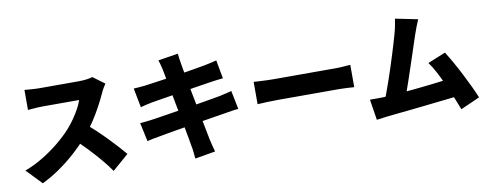

<svg xmlns="http://www.w3.org/2000/svg" viewBox="-71 -1186 4112 1618"><g transform="rotate(-10 1985.0 -377.0)"><path d="M853 -683Q846 -673 833 -651Q820 -629 812 -610Q791 -564 760.5 -506.5Q730 -449 691.5 -390Q653 -331 609 -279Q553 -214 484.5 -151.5Q416 -89 340.5 -36.5Q265 16 188 53L62 -78Q143 -108 220 -155Q297 -202 362 -256Q427 -310 471 -359Q504 -396 531.5 -436Q559 -476 580 -514.5Q601 -553 611 -585Q600 -585 576 -585Q552 -585 521 -585Q490 -585 456.5 -585Q423 -585 392 -585Q361 -585 336.5 -585Q312 -585 300 -585Q278 -585 253.5 -583.5Q229 -582 207.5 -580Q186 -578 172 -577V-749Q190 -747 214.5 -745Q239 -743 262.5 -742Q286 -741 300 -741Q315 -741 342 -741Q369 -741 402.5 -741Q436 -741 471.5 -741Q507 -741 539.5 -741Q572 -741 597 -741Q622 -741 634 -741Q672 -741 704.5 -745.5Q737 -750 754 -756ZM622 -379Q660 -349 704 -308Q748 -267 791.5 -222.5Q835 -178 872 -137Q909 -96 933 -67L794 54Q757 0 710.5 -54.5Q664 -109 612.5 -163Q561 -217 507 -266Z M1349 -718Q1344 -741 1338.5 -760Q1333 -779 1327 -798L1498 -825Q1500 -810 1502.5 -786Q1505 -762 1509 -743Q1512 -726 1518.5 -687.5Q1525 -649 1535 -595.5Q1545 -542 1557 -480.5Q1569 -419 1581 -356Q1593 -293 1604 -235.5Q1615 -178 1624 -132.5Q1633 -87 1638 -61Q1643 -39 1650 -12Q1657 15 1664 41L1490 71Q1486 42 1484 15Q1482 -12 1477 -34Q1473 -57 1465.5 -100Q1458 -143 1447.5 -199Q1437 -255 1425 -317Q1413 -379 1401.5 -441.5Q1390 -504 1379.5 -559Q1369 -614 1361 -655.5Q1353 -697 1349 -718ZM1081 -600Q1107 -602 1131.5 -603.5Q1156 -605 1179 -608Q1200 -611 1240 -616.5Q1280 -622 1331.5 -629.5Q1383 -637 1438.5 -645.5Q1494 -654 1546 -662.5Q1598 -671 1638.5 -678Q1679 -685 1701 -689Q1726 -694 1756 -700.5Q1786 -707 1807 -713L1836 -555Q1817 -554 1786.5 -549.5Q1756 -545 1732 -542Q1705 -538 1661 -531Q1617 -524 1564 -515.5Q1511 -507 1456 -498Q1401 -489 1351.5 -481Q1302 -473 1265 -467Q1228 -461 1211 -458Q1186 -453 1163.5 -448Q1141 -443 1113 -435ZM1084 -304Q1105 -305 1138 -308.5Q1171 -312 1196 -316Q1223 -320 1268 -327Q1313 -334 1369 -343Q1425 -352 1484.5 -361.5Q1544 -371 1600 -380.5Q1656 -390 1702.5 -398Q1749 -406 1777 -411Q1806 -417 1835.5 -424Q1865 -431 1887 -437L1919 -278Q1897 -277 1865.5 -272Q1834 -267 1805 -262Q1774 -257 1726.5 -249.5Q1679 -242 1622 -232.5Q1565 -223 1505.5 -213.5Q1446 -204 1391 -194.5Q1336 -185 1292.5 -177.5Q1249 -170 1224 -165Q1190 -159 1162.5 -154Q1135 -149 1118 -144Z M2086 -480Q2106 -479 2137.5 -477Q2169 -475 2202 -474Q2235 -473 2259 -473Q2290 -473 2328.5 -473Q2367 -473 2410 -473Q2453 -473 2497.5 -473Q2542 -473 2585 -473Q2628 -473 2667 -473Q2706 -473 2737.5 -473Q2769 -473 2790 -473Q2824 -473 2857.5 -476Q2891 -479 2913 -480V-289Q2894 -290 2857.5 -292.5Q2821 -295 2790 -295Q2769 -295 2737 -295Q2705 -295 2666 -295Q2627 -295 2584 -295Q2541 -295 2496.5 -295Q2452 -295 2409 -295Q2366 -295 2327.5 -295Q2289 -295 2259 -295Q2216 -295 2166.5 -293Q2117 -291 2086 -289Z M3543 -759Q3532 -734 3520 -703Q3508 -672 3496 -637Q3486 -608 3472 -565Q3458 -522 3441.5 -472Q3425 -422 3407.5 -370Q3390 -318 3373.5 -269Q3357 -220 3342.5 -179.5Q3328 -139 3317 -113L3137 -107Q3151 -141 3168 -187Q3185 -233 3203.5 -286Q3222 -339 3240 -394Q3258 -449 3274 -501Q3290 -553 3303.5 -597.5Q3317 -642 3325 -672Q3336 -712 3341.5 -741Q3347 -770 3351 -798ZM3716 -443Q3743 -401 3773.5 -347Q3804 -293 3834 -234.5Q3864 -176 3890 -121Q3916 -66 3934 -22L3770 51Q3752 3 3727.5 -56.5Q3703 -116 3675.5 -177Q3648 -238 3619.5 -291.5Q3591 -345 3564 -381ZM3144 -163Q3178 -164 3224.5 -167.5Q3271 -171 3325 -176Q3379 -181 3435.5 -186.5Q3492 -192 3547 -198.5Q3602 -205 3650.5 -211Q3699 -217 3735 -222L3769 -65Q3731 -60 3679.5 -54.5Q3628 -49 3570 -42.5Q3512 -36 3452.5 -29.5Q3393 -23 3337 -17Q3281 -11 3233.5 -6.5Q3186 -2 3153 2Q3134 4 3106 8Q3078 12 3053 15L3025 -162Q3052 -162 3085.5 -162Q3119 -162 3144 -163Z"/></g></svg>

Font: Noto Sans SC Thin Black
Style: Regular
Weight: 900
Version: Version 2.004-H2;hotconv 1.0.118;makeotfexe 2.5.65603